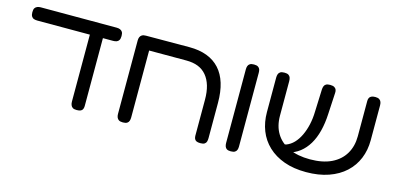

<svg xmlns="http://www.w3.org/2000/svg" viewBox="-60 -916 2590 1264"><g transform="rotate(15 1235.5 -284.0)"><path d="M93 -492Q80 -492 69.5 -495.5Q59 -499 53 -509Q47 -519 47 -537Q47 -556 53 -565Q59 -574 69.5 -578Q80 -582 92 -582H610Q623 -582 633 -578Q643 -574 649 -565Q655 -556 655 -537Q655 -519 649 -509Q643 -499 632.5 -495.5Q622 -492 609 -492ZM495 10Q477 10 468 4Q459 -2 455 -12.5Q451 -23 451 -36V-505L540 -501V-29Q540 -19 536.5 -9.5Q533 0 523.5 5Q514 10 495 10Z M810 10Q792 10 782.5 4Q773 -2 769 -12.5Q765 -23 765 -35V-537Q765 -549 769 -559Q773 -569 782.5 -575Q792 -581 810 -581L1106 -582Q1174 -582 1225.5 -562.5Q1277 -543 1312 -504.5Q1347 -466 1364.5 -409Q1382 -352 1382 -276V-36Q1382 -23 1379 -12.5Q1376 -2 1366.5 4Q1357 10 1338 10Q1320 10 1310.5 5Q1301 0 1297.5 -9.5Q1294 -19 1294 -29V-274Q1294 -328 1282 -368.5Q1270 -409 1246.5 -437Q1223 -465 1189 -478.5Q1155 -492 1109 -492H855V-36Q855 -23 851.5 -12.5Q848 -2 838.5 4Q829 10 810 10Z M1545 10Q1527 10 1518 4Q1509 -2 1505.5 -12.5Q1502 -23 1502 -35V-538Q1502 -550 1505.5 -560Q1509 -570 1518.5 -576Q1528 -582 1546 -582Q1565 -582 1574.5 -575.5Q1584 -569 1587 -559.5Q1590 -550 1590 -537V-34Q1590 -22 1586.5 -12Q1583 -2 1573.5 4Q1564 10 1545 10Z M2059 14Q1974 14 1909 -9.5Q1844 -33 1799 -75.5Q1754 -118 1731.5 -175.5Q1709 -233 1709 -301V-537Q1709 -549 1712.5 -559.5Q1716 -570 1725.5 -576Q1735 -582 1754 -582Q1772 -582 1781.5 -576Q1791 -570 1794.5 -559.5Q1798 -549 1798 -536V-301Q1798 -230 1829 -179.5Q1860 -129 1919 -101.5Q1978 -74 2062 -74Q2149 -74 2208 -102.5Q2267 -131 2297.5 -182.5Q2328 -234 2328 -302V-543Q2328 -553 2331.5 -562Q2335 -571 2345 -576.5Q2355 -582 2373 -582Q2391 -582 2400.5 -575.5Q2410 -569 2413.5 -559Q2417 -549 2417 -536V-299Q2417 -231 2393.5 -174Q2370 -117 2324.5 -75Q2279 -33 2212 -9.5Q2145 14 2059 14ZM1888 -79 1863 -124 1887 -128Q1916 -139 1938.5 -162.5Q1961 -186 1977.5 -220.5Q1994 -255 2003.5 -297Q2013 -339 2014 -386L2020 -541Q2021 -552 2024.5 -561.5Q2028 -571 2037.5 -576.5Q2047 -582 2065 -582Q2084 -582 2094 -576Q2104 -570 2107.5 -560.5Q2111 -551 2110 -539L2102 -394Q2099 -330 2085.5 -277Q2072 -224 2048 -184Q2024 -144 1990 -117.5Q1956 -91 1912 -81Z"/></g></svg>

Font: Fredoka SemiExpanded
Style: Regular
Weight: 400
Width: 6
Designer: Ben Nathan
Foundry: Milena B. Brandão, Ben Nathan
Version: Version 2.001